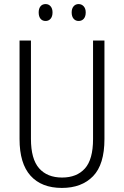

<svg xmlns="http://www.w3.org/2000/svg" viewBox="-20 -964 609 943"><path d="M493 -281Q493 -156 437 -98.5Q381 -41 284 -41Q184 -41 130 -101Q76 -161 76 -281V-765H132V-282Q132 -183 172 -137.5Q212 -92 285 -92Q357 -92 397 -136.5Q437 -181 437 -281V-765H493ZM170 -903Q170 -922 179 -933Q188 -944 204 -944Q219 -944 228.5 -933Q238 -922 238 -903Q238 -883 228.5 -872Q219 -861 204 -861Q188 -861 179 -872Q170 -883 170 -903ZM332 -903Q332 -922 341.5 -933Q351 -944 366 -944Q381 -944 391 -933Q401 -922 401 -903Q401 -883 391.5 -872Q382 -861 366 -861Q351 -861 341.5 -872Q332 -883 332 -903Z"/></svg>

Font: Noto Sans Tamil UI Condensed Light
Style: Regular
Weight: 300
Width: 3
Designer: Jelle Bosma - Monotype Design Team
Foundry: Monotype Imaging Inc.
Version: Version 2.004; ttfautohint (v1.8.4.7-5d5b)